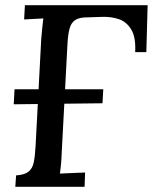

<svg xmlns="http://www.w3.org/2000/svg" viewBox="-20 -720 589 740"><path d="M33 -318 36 -376H378L375 -322ZM39 0 42 -44Q74 -46 89.5 -58Q105 -70 110 -94Q115 -118 117 -155L139 -571Q141 -593 143 -613.5Q145 -634 147 -649Q130 -648 109.5 -647Q89 -646 73 -645L76 -700H549L544 -519H501Q504 -576 486 -606Q468 -636 438.5 -646Q409 -656 375 -655L314 -653Q285 -653 269.5 -642.5Q254 -632 248 -609.5Q242 -587 240 -550L218 -134Q217 -107 215 -85.5Q213 -64 211 -51Q226 -52 243.5 -52.5Q261 -53 278 -54Q295 -55 308 -55L306 0Z"/></svg>

Font: Lora Medium
Style: Italic
Weight: 500
Italic angle: -3°
Designer: Olga Karpushina, Alexei Vanyashin (Cyrillic)
Foundry: Cyreal
Version: Version 3.004